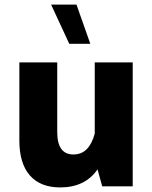

<svg xmlns="http://www.w3.org/2000/svg" viewBox="-20 -817 667 842"><path d="M64.9 -200.7V-543.5H231V-237.8Q231 -139.6 301.8 -139.6Q337.9 -139.6 360.8 -163.3Q383.8 -187 395.5 -231.4V-543.5H562V0H428.2L407.7 -74.2Q353 4.9 244.1 4.9Q156.7 4.9 110.8 -47.9Q64.9 -100.6 64.9 -200.7ZM376 -625H283.7L204.1 -796.9H315.4Z"/></svg>

Font: Estedad-FD ExtraBold
Style: Regular
Weight: 800
Designer: Amin Abedi
Version: Version 7.3